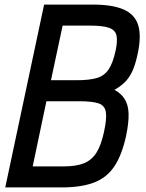

<svg xmlns="http://www.w3.org/2000/svg" viewBox="-20 -820 640 840"><path d="M3 0 173 -800H384Q473 -800 522 -778Q571 -756 585 -708.5Q599 -661 582 -583Q573 -541 561 -513Q549 -485 530.5 -465Q512 -445 481 -427Q510 -411 525.5 -386.5Q541 -362 542.5 -324Q544 -286 532 -227Q514 -144 481.5 -94Q449 -44 393 -22Q337 0 248 0ZM123 -92H259Q314 -92 348 -106Q382 -120 402.5 -153Q423 -186 435 -243Q448 -302 443 -330.5Q438 -359 410.5 -368Q383 -377 328 -377H183ZM203 -469H314Q370 -469 403 -478.5Q436 -488 455 -516Q474 -544 486 -599Q495 -642 489.5 -665.5Q484 -689 456.5 -698.5Q429 -708 373 -708H254Z"/></svg>

Font: Victor Mono Thin
Style: Italic
Weight: 100
Italic angle: -12°
Monospace: yes
Designer: Rune Bjørnerås
Version: Version 1.561;gftools[0.9.30]